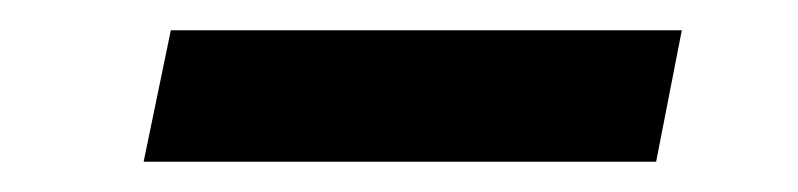

<svg xmlns="http://www.w3.org/2000/svg" viewBox="-20 -359 528 127"><path d="M75 -252H414L431 -339H93Z"/></svg>

Font: Uncut Sans Medium Italic
Style: Regular
Weight: 500
Italic angle: -11°
Designer: Kasper Nordkvist
Foundry: UNCUT.wtf
Version: Version 1.304;Glyphs 3.2 (3246)